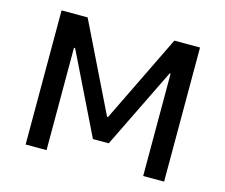

<svg xmlns="http://www.w3.org/2000/svg" viewBox="-100 -840 1145 975"><g transform="rotate(15 473.0 -352.5)"><path d="M109 0V-705H246L472 -243H477L702 -705H837V0H727V-538H722L515 -115H432L225 -538H219V0Z"/></g></svg>

Font: Nunito Sans 6pt SemiBold
Style: Regular
Weight: 600
Version: Version 3.101;gftools[0.9.27]